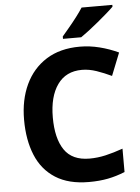

<svg xmlns="http://www.w3.org/2000/svg" viewBox="-62 -982 760 1039"><g transform="rotate(-5 318.5 -462.0)"><path d="M393 -598Q306 -598 260 -533Q214 -468 214 -355Q214 -241 256.5 -178.5Q299 -116 393 -116Q437 -116 480.5 -126Q524 -136 575 -154V-27Q528 -8 482 1Q436 10 379 10Q269 10 197.5 -35.5Q126 -81 92 -163.5Q58 -246 58 -356Q58 -464 97 -547Q136 -630 210.5 -677Q285 -724 393 -724Q446 -724 499.5 -710.5Q553 -697 602 -674L553 -551Q513 -570 472.5 -584Q432 -598 393 -598ZM588 -924Q574 -910 551 -890Q528 -870 501.5 -848Q475 -826 449.5 -806.5Q424 -787 405 -774H306V-787Q322 -806 343.5 -831.5Q365 -857 386 -884.5Q407 -912 421 -934H588Z"/></g></svg>

Font: Noto Sans Thaana
Style: Bold
Weight: 700
Designer: David Williams
Foundry: Google Inc.
Version: Version 3.001; ttfautohint (v1.8.4.7-5d5b)